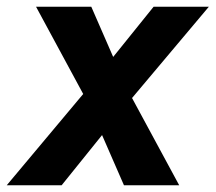

<svg xmlns="http://www.w3.org/2000/svg" viewBox="-44 -550 640 570"><path d="M-24 0H139L259 -149L324 0H488L348 -259L576 -530H412L292 -381L227 -530H63L203 -271Z"/></svg>

Font: Iosevka Sparkle Extrabold
Style: Italic
Weight: 800
Italic angle: -9°
Designer: Belleve Invis
Foundry: Belleve Invis
Version: Version 4.5.0; ttfautohint (v1.8.3)